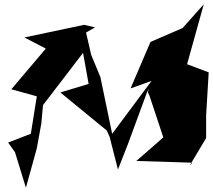

<svg xmlns="http://www.w3.org/2000/svg" viewBox="-20 -810 995 897"><path d="M373 -694 94 -635 194 -583 33 -393 152 -360 124 -185 18 -144 50 -99 101 67 152 -117 173 -233 181 -319 368 -563 394 -418 262 -378 479 -200 492 -171 531 -18 577 -135 669 -385 699 -423 717 -479 670 -381 678 -364 743 -168 617 -58 878 -50 866 -36 943 -165V-270L955 -472L854 -510L932 -790L833 -679L683 -614L590 -397L688 -432L504 -185L449 -450L406 -554L382 -658L424 -682Z"/></svg>

Font: Asimov Silicon
Style: Regular
Weight: 400
Designer: Google
Version: Version 2.000980; 2014